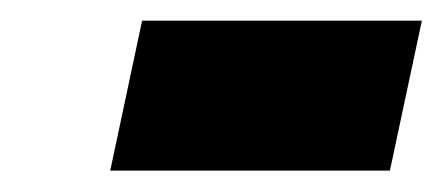

<svg xmlns="http://www.w3.org/2000/svg" viewBox="-20 -650 420 182"><path d="M84.5 -488.3 114.7 -630.4H379.9L349.6 -488.3Z"/></svg>

Font: Open Sans Condensed ExtraBold
Style: Italic
Weight: 800
Width: 3
Italic angle: -12°
Designer: Monotype Design Team
Foundry: Monotype Imaging Inc.
Version: Version 3.003; ttfautohint (v1.8.4)